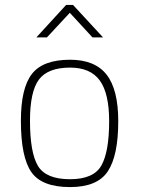

<svg xmlns="http://www.w3.org/2000/svg" viewBox="-20 -752 576 781"><path d="M265 -509Q366 -509 413.5 -448.5Q461 -388 461 -259Q461 -119 418.5 -55Q376 9 265 9Q150 9 107.5 -52Q65 -113 65 -261Q65 -394 110 -451.5Q155 -509 265 -509ZM265 -23Q361 -23 392.5 -79Q424 -135 424 -259Q424 -372 386 -424.5Q348 -477 265 -477Q175 -477 138.5 -428.5Q102 -380 102 -261Q102 -131 134.5 -77Q167 -23 265 -23ZM128 -600 249 -732H277L399 -600H356L264 -700L171 -600Z"/></svg>

Font: TypoPRO Titillium Maps
Style: 1 wt
Weight: 100
Designer: Campivisivi
Foundry: Accademia di Belle Arti di Urbino and students of MA course of Visual design
Version: Version 001.001